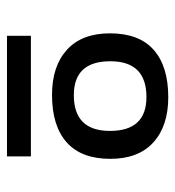

<svg xmlns="http://www.w3.org/2000/svg" viewBox="4 -761 502 550"><g transform="rotate(90 255.0 -486.0)"><path d="M252 -384Q169.5 -384 122.5 -426.8Q75.5 -469.5 75.5 -550Q75.5 -633.5 122.8 -675.2Q170 -717 258.5 -717Q341 -717 388 -674.2Q435 -631.5 435 -551Q435 -468 387.8 -426Q340.5 -384 252 -384ZM252.5 -446.5Q355 -446.5 355 -550Q355 -654.5 258 -654.5Q155.5 -654.5 155.5 -551Q155.5 -446.5 252.5 -446.5ZM82.5 -255V-323.5H428V-255Z"/></g></svg>

Font: Newsreader Caption
Style: Regular
Weight: 400
Designer: Hugues Gentile
Foundry: Production Type
Version: Version 1.001